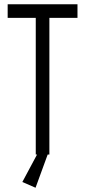

<svg xmlns="http://www.w3.org/2000/svg" viewBox="-20 -726 400 902"><path d="M148 -642H16V-706H344V-642H212V0H204L147 156L85 129L154 0H148Z"/></svg>

Font: Lineal Light
Style: Regular
Weight: 300
Designer: Created by Frank Adebiaye with contributions from Anton Moglia & Ariel Martín Pérez
Created by Frank ADEBIAYE with FontF
Foundry: Velvetyne Type Foundry
Version: Version 2.000